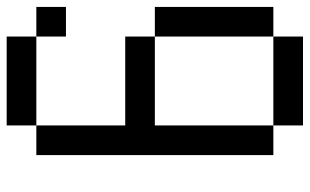

<svg xmlns="http://www.w3.org/2000/svg" viewBox="-186 -770 873 540"><g transform="rotate(90 250.0 -500.5)"><path d="M0 -166.7V-250H83.3V-166.7ZM83.3 -916.7H333.3V-833.3H83.3ZM0 -500V-833.3H83.3V-500ZM83.3 -166.7H333.3V-83.3H83.3ZM83.3 -416.7V-500H333.3V-833.3H416.7V-166.7H333.3V-416.7Z"/></g></svg>

Font: GalmuriMono11 Regular
Style: Regular
Weight: 400
Designer: Lee Minseo (quiple)
Version: Version 2.399;hotconv 1.1.1;makeotfexe 2.6.0 DEVELOPMENT